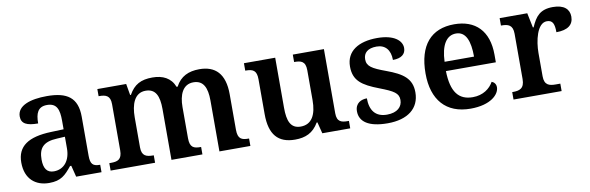

<svg xmlns="http://www.w3.org/2000/svg" viewBox="-43 -892 3828 1246"><g transform="rotate(-10 1871.0 -269.0)"><path d="M203 10C282 10 311 -21 355 -75H363L382 0H549V-49H546C501 -49 485 -65 485 -120V-377C485 -503 418 -548 285 -548C177 -548 89 -520 89 -448C89 -400 125 -383 199 -383C199 -449 215 -491 276 -491C341 -491 355 -446 355 -374V-317L272 -314C121 -309 47 -259 47 -152C47 -42 115 10 203 10ZM246 -59C201 -59 180 -89 180 -148C180 -222 210 -261 303 -265L355 -268V-191C355 -110 312 -59 246 -59Z M609 0H902V-49H898C854 -49 823 -58 823 -115V-313C823 -397 848 -471 922 -471C988 -471 1010 -421 1010 -335V0H1214V-49H1211C1166 -49 1140 -58 1140 -120V-325C1140 -404 1166 -471 1237 -471C1302 -471 1326 -421 1326 -335V0H1530V-49H1527C1482 -49 1456 -58 1456 -120V-354C1456 -490 1394 -548 1290 -548C1219 -548 1165 -524 1132 -461H1125C1101 -523 1048 -548 980 -548C905 -548 859 -524 824 -461H819L806 -536H616V-489H619C663 -489 693 -480 693 -423V-119C693 -58 664 -49 619 -49H609Z M1824 10C1891 10 1943 -11 1980 -75H1985L2004 0H2188V-49H2181C2141 -49 2109 -55 2109 -113V-536H1904V-487H1907C1948 -487 1979 -480 1979 -420V-223C1979 -128 1948 -67 1874 -67C1807 -67 1788 -120 1788 -206V-536H1582V-487H1585C1632 -487 1657 -476 1657 -417V-187C1657 -52 1712 10 1824 10Z M2434 10C2566 10 2645 -51 2645 -157C2645 -248 2589 -287 2483 -326C2393 -359 2361 -378 2361 -424C2361 -466 2389 -493 2448 -493C2505 -493 2538 -455 2538 -389C2594 -389 2623 -413 2623 -453C2623 -502 2572 -547 2461 -547C2338 -547 2256 -496 2256 -395C2256 -302 2309 -265 2419 -223C2510 -188 2541 -170 2541 -125C2541 -80 2507 -46 2439 -46C2362 -46 2328 -95 2328 -173C2292 -173 2250 -156 2250 -101C2250 -32 2309 10 2434 10Z M2980 10C3114 10 3172 -51 3172 -98C3172 -119 3159 -133 3144 -138C3121 -96 3075 -61 3007 -61C2914 -61 2867 -120 2864 -258H3193V-308C3193 -466 3108 -548 2969 -548C2817 -548 2731 -452 2731 -265C2731 -91 2819 10 2980 10ZM3060 -319H2866C2870 -428 2907 -487 2970 -487C3035 -487 3060 -422 3060 -319Z M3264 0H3581V-49H3550C3509 -49 3476 -57 3476 -116V-270C3476 -347 3500 -463 3565 -463C3603 -463 3614 -437 3614 -382C3689 -382 3727 -411 3727 -465C3727 -514 3693 -547 3619 -547C3534 -547 3503 -506 3474 -439H3469L3449 -536H3267V-487H3270C3314 -487 3345 -478 3345 -419V-121C3345 -58 3312 -49 3267 -49H3264Z"/></g></svg>

Font: Noto Serif Devanagari SemiBold
Style: Regular
Weight: 600
Designer: Universal Thirst, Indian Type Foundry and the Monotype Design Team
Foundry: Monotype Imaging Inc.
Version: Version 2.004